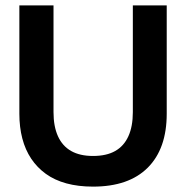

<svg xmlns="http://www.w3.org/2000/svg" viewBox="-20 -680 692 714"><path d="M326 14Q271 14 227 2Q183 -10 150.5 -33.5Q118 -57 96 -90Q74 -123 63 -165Q52 -207 52 -257V-660H179V-263Q179 -210 195.5 -173.5Q212 -137 244.5 -118.5Q277 -100 326 -100Q376 -100 408.5 -118.5Q441 -137 457.5 -173.5Q474 -210 474 -263V-660H600V-257Q600 -127 529.5 -56.5Q459 14 326 14Z"/></svg>

Font: Bricolage Grotesque 72pt SemiBold
Style: Regular
Weight: 600
Version: Version 1.001;gftools[0.9.33.dev8+g029e19f]